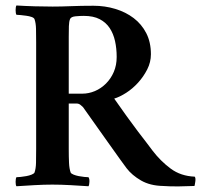

<svg xmlns="http://www.w3.org/2000/svg" viewBox="-20 -675 734 701"><path d="M231 -333H280Q304 -333 326.5 -342.5Q349 -352 367 -370Q385 -388 395.5 -412.5Q406 -437 406 -467Q406 -498 400 -525Q394 -552 380.5 -572.5Q367 -593 344 -605Q321 -617 286 -617Q272 -617 256 -615.5Q240 -614 236 -606Q232 -597 231.5 -579.5Q231 -562 231 -540ZM172 -651Q203 -651 239.5 -652.5Q276 -654 321 -654Q363 -654 401 -642.5Q439 -631 468 -609Q497 -587 514 -554Q531 -521 531 -477Q531 -448 517.5 -421.5Q504 -395 484 -373Q464 -351 440.5 -336Q417 -321 397 -315Q420 -282 442 -251.5Q464 -221 482.5 -196.5Q501 -172 515.5 -153.5Q530 -135 537 -125Q566 -87 603 -59.5Q640 -32 691 -30Q695 -25 693 -11.5Q691 2 690 4Q666 5 633.5 5.5Q601 6 575 4Q528 3 495 -16Q462 -35 442 -61Q438 -66 419 -92.5Q400 -119 375.5 -153.5Q351 -188 325.5 -224Q300 -260 283 -284Q281 -286 274.5 -291.5Q268 -297 260 -297H231V-131Q231 -102 232 -80.5Q233 -59 238 -45Q240 -41 248.5 -37.5Q257 -34 267.5 -32Q278 -30 288 -29Q298 -28 303 -28Q307 -23 306.5 -11Q306 1 303 5Q274 3 238 1Q202 -1 171 -1Q141 -1 105.5 1Q70 3 40 5Q37 1 37 -11Q37 -23 40 -28Q45 -28 55 -29Q65 -30 76 -32Q87 -34 95.5 -37.5Q104 -41 106 -45Q111 -59 111.5 -80.5Q112 -102 112 -131V-520Q112 -548 111.5 -569.5Q111 -591 106 -605Q104 -610 95.5 -613Q87 -616 76 -617.5Q65 -619 55 -620Q45 -621 40 -621Q37 -626 37 -638Q37 -650 40 -655Q72 -653 107 -652Q142 -651 172 -651Z"/></svg>

Font: Vermiglione SemiBold
Style: Regular
Weight: 600
Version: Version 1.000